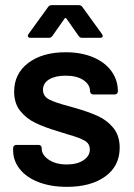

<svg xmlns="http://www.w3.org/2000/svg" viewBox="-20 -720 521 746"><path d="M31 -136V-145Q31 -150 34.5 -153.5Q38 -157 43 -157H130Q135 -157 138.5 -153.5Q142 -150 142 -145V-143Q142 -118 169.5 -99.5Q197 -81 239 -81Q280 -81 304.5 -97.5Q329 -114 329 -139Q329 -162 309 -173.5Q289 -185 243 -198L205 -210Q154 -225 118.5 -242Q83 -259 59 -288.5Q35 -318 35 -364Q35 -434 90 -475.5Q145 -517 235 -517Q296 -517 342 -497.5Q388 -478 413 -443.5Q438 -409 438 -365Q438 -360 434.5 -356.5Q431 -353 426 -353H342Q337 -353 333.5 -356.5Q330 -360 330 -365Q330 -391 304.5 -408.5Q279 -426 235 -426Q195 -426 171 -411.5Q147 -397 147 -371Q147 -346 171 -333.5Q195 -321 249 -307L270 -301Q323 -286 359.5 -269.5Q396 -253 420.5 -223Q445 -193 445 -146Q445 -75 389 -34.5Q333 6 240 6Q177 6 129.5 -12.5Q82 -31 56.5 -63.5Q31 -96 31 -136ZM181 -700H286Q295 -700 300 -693L376 -588Q379 -584 379 -580Q379 -573 369 -573H299Q290 -573 285 -581L238 -648Q236 -650 234 -650Q232 -650 231 -648L184 -581Q179 -573 170 -573H99Q91 -573 89 -577.5Q87 -582 91 -588L167 -693Q172 -700 181 -700Z"/></svg>

Font: Barlow SemiBold
Style: Regular
Weight: 600
Designer: Jeremy Tribby
Foundry: Tribby Type
Version: Version 1.422